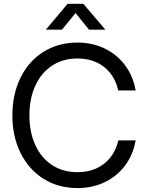

<svg xmlns="http://www.w3.org/2000/svg" viewBox="-20 -959 762 991"><path d="M43.9 -363.3Q43.9 -472.7 85.9 -558.1Q127.9 -643.6 204.3 -691.4Q280.8 -739.3 380.4 -739.3Q456.1 -739.3 519.5 -709Q583 -678.7 625 -622.8Q667 -566.9 680.2 -492.2H590.3Q578.6 -544.4 549.3 -581.5Q520 -618.7 476.8 -637.9Q433.6 -657.2 380.4 -657.2Q304.7 -657.2 248.5 -620.1Q192.4 -583 162.1 -516.4Q131.8 -449.7 131.8 -363.3Q131.8 -277.3 162.1 -210.7Q192.4 -144 248.5 -107.2Q304.7 -70.3 380.4 -70.3Q433.1 -70.3 476.3 -89.4Q519.5 -108.4 549.1 -145.3Q578.6 -182.1 590.8 -234.4H680.2Q667 -159.7 625 -104Q583 -48.3 519.5 -18.3Q456.1 11.7 380.4 11.7Q281.2 11.7 204.8 -36.1Q128.4 -84 86.2 -169.4Q43.9 -254.9 43.9 -363.3ZM216.8 -805.7V-806.2L329.1 -939.5H410.2L523.4 -806.2V-805.7H439.5L370.1 -891.6L299.8 -805.7Z"/></svg>

Font: Intratopia Thin
Style: Regular
Weight: 100
Designer: Rasmus Andersson
Foundry: rsms
Version: Version 3.000;Glyphs 3.2.3 (3260)